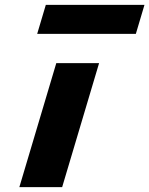

<svg xmlns="http://www.w3.org/2000/svg" viewBox="-20 -774 618 794"><path d="M169.5 -754 133.8 -634H541.8L577.5 -754ZM212.8 -513H389.8L237 0H60Z"/></svg>

Font: Hussar
Style: BdOblThree
Weight: 700
Foundry: Cannot Into Space Fonts
Version: Version 2.00